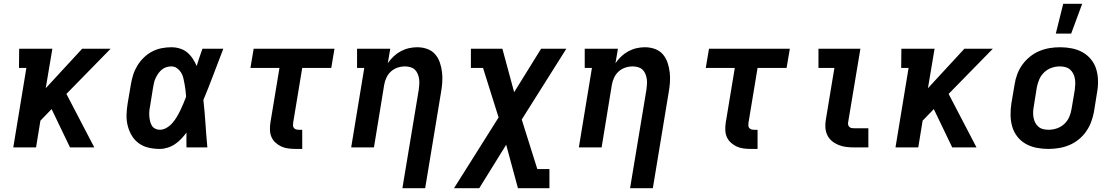

<svg xmlns="http://www.w3.org/2000/svg" viewBox="-20 -777 5890 1012"><path d="M50 0 119 -419H80L81 -520H256L221 -312L413 -520H563L330 -282L477 0H349L252 -202L193 -141L170 0Z M822 8Q792 8 763.5 1.5Q735 -5 712 -21.5Q689 -38 674.5 -62.5Q660 -87 653 -115Q646 -143 647 -173Q648 -203 653 -233L670 -333Q674 -358 682 -383Q690 -408 704 -431Q718 -454 738 -473.5Q758 -493 782 -505.5Q806 -518 832 -523Q858 -528 883 -528Q907 -528 929 -521Q951 -514 967.5 -500Q984 -486 996 -467.5Q1008 -449 1017 -429Q1023 -451 1031 -474Q1039 -497 1047 -520H1157Q1131 -453 1105.5 -385Q1080 -317 1052 -250Q1059 -188 1063 -125.5Q1067 -63 1073 0H963Q963 -19 962.5 -38.5Q962 -58 963 -78Q950 -61 935 -45Q920 -29 902 -17Q884 -5 863 1.5Q842 8 822 8ZM822 -93Q841 -93 858.5 -103.5Q876 -114 889 -129Q902 -144 912 -161Q922 -178 930.5 -195.5Q939 -213 946.5 -231Q954 -249 961 -267Q960 -283 958 -300Q956 -317 953 -333Q950 -349 946.5 -365Q943 -381 934.5 -394.5Q926 -408 913 -417.5Q900 -427 883 -427Q870 -427 857 -423Q844 -419 833.5 -410.5Q823 -402 815 -390.5Q807 -379 801 -367Q795 -355 792 -342Q789 -329 787 -317L771 -217Q768 -203 767 -190Q766 -177 767 -164Q768 -151 771 -138.5Q774 -126 780 -115.5Q786 -105 797.5 -99Q809 -93 822 -93Z M1538 8Q1518 8 1499 5.5Q1480 3 1463.5 -4.5Q1447 -12 1433 -24.5Q1419 -37 1411.5 -53.5Q1404 -70 1403 -89.5Q1402 -109 1405 -129L1453 -419H1300L1317 -520H1743L1726 -419H1573L1525 -129Q1524 -121 1524.5 -114Q1525 -107 1529.5 -102Q1534 -97 1540.5 -95Q1547 -93 1555 -93H1573V8Z M2101 215 2187 -303Q2189 -318 2190 -332.5Q2191 -347 2189 -361Q2187 -375 2181.5 -388Q2176 -401 2166.5 -410Q2157 -419 2143 -423Q2129 -427 2115 -427Q2095 -427 2075.5 -420.5Q2056 -414 2041 -400.5Q2026 -387 2017 -368Q2008 -349 2005 -330L1951 0H1831L1900 -419H1862V-520H2037L2024 -444Q2038 -464 2055 -480Q2072 -496 2092.5 -507Q2113 -518 2135 -523Q2157 -528 2179 -528Q2207 -528 2232 -519Q2257 -510 2273.5 -491Q2290 -472 2298.5 -447Q2307 -422 2310 -395.5Q2313 -369 2311 -341.5Q2309 -314 2304 -287L2221 215Z M2373 215 2608 -158 2526 -419H2462V-520H2628L2690 -291L2832 -520H2965L2730 -147L2812 114H2876V215H2710L2648 -14L2506 215Z M3301 215 3387 -303Q3389 -318 3390 -332.5Q3391 -347 3389 -361Q3387 -375 3381.5 -388Q3376 -401 3366.5 -410Q3357 -419 3343 -423Q3329 -427 3315 -427Q3295 -427 3275.5 -420.5Q3256 -414 3241 -400.5Q3226 -387 3217 -368Q3208 -349 3205 -330L3151 0H3031L3100 -419H3062V-520H3237L3224 -444Q3238 -464 3255 -480Q3272 -496 3292.5 -507Q3313 -518 3335 -523Q3357 -528 3379 -528Q3407 -528 3432 -519Q3457 -510 3473.5 -491Q3490 -472 3498.5 -447Q3507 -422 3510 -395.5Q3513 -369 3511 -341.5Q3509 -314 3504 -287L3421 215Z M3938 8Q3918 8 3899 5.5Q3880 3 3863.5 -4.5Q3847 -12 3833 -24.5Q3819 -37 3811.5 -53.5Q3804 -70 3803 -89.5Q3802 -109 3805 -129L3853 -419H3700L3717 -520H4143L4126 -419H3973L3925 -129Q3924 -121 3924.5 -114Q3925 -107 3929.5 -102Q3934 -97 3940.5 -95Q3947 -93 3955 -93H3973V8Z M4482 0Q4461 0 4440 -2.5Q4419 -5 4399.5 -13Q4380 -21 4364.5 -34Q4349 -47 4340.5 -65Q4332 -83 4330.5 -104Q4329 -125 4333 -147L4378 -419H4294V-520H4515L4450 -130Q4449 -124 4451 -117.5Q4453 -111 4458 -107Q4463 -103 4469 -102Q4475 -101 4482 -101H4557V0Z M4700 0 4769 -419H4730L4731 -520H4906L4871 -312L5063 -520H5213L4980 -282L5127 0H4999L4902 -202L4843 -141L4820 0Z M5506 8Q5474 8 5443.5 2Q5413 -4 5387 -18.5Q5361 -33 5342.5 -56.5Q5324 -80 5315.5 -109Q5307 -138 5306.5 -169.5Q5306 -201 5311 -233L5328 -333Q5332 -360 5342 -386.5Q5352 -413 5369 -436.5Q5386 -460 5409 -478.5Q5432 -497 5458.5 -508Q5485 -519 5512.5 -523.5Q5540 -528 5567 -528Q5599 -528 5629.5 -522Q5660 -516 5686 -501.5Q5712 -487 5731 -463.5Q5750 -440 5758.5 -411Q5767 -382 5767.5 -350.5Q5768 -319 5762 -287L5746 -187Q5741 -160 5731 -133.5Q5721 -107 5704.5 -83.5Q5688 -60 5665 -41.5Q5642 -23 5615.5 -12Q5589 -1 5561 3.5Q5533 8 5506 8ZM5507 -93Q5529 -93 5551 -100.5Q5573 -108 5590 -124Q5607 -140 5616 -161Q5625 -182 5628 -203L5645 -303Q5647 -318 5647.5 -333Q5648 -348 5645.5 -362.5Q5643 -377 5636.5 -389.5Q5630 -402 5619.5 -411Q5609 -420 5595 -423.5Q5581 -427 5566 -427Q5544 -427 5522.5 -419.5Q5501 -412 5484 -396Q5467 -380 5458 -359Q5449 -338 5445 -317L5429 -217Q5426 -202 5425.5 -187Q5425 -172 5427.5 -157.5Q5430 -143 5436.5 -130.5Q5443 -118 5453.5 -109Q5464 -100 5478 -96.5Q5492 -93 5507 -93ZM5545 -600 5584 -757H5684L5626 -600Z"/></svg>

Font: Iosevka Etoile
Style: Bold Italic
Weight: 700
Italic angle: -9°
Designer: Belleve Invis
Foundry: Belleve Invis
Version: Version 28.1.0; ttfautohint (v1.8.4)